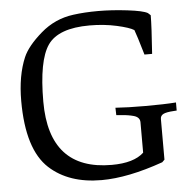

<svg xmlns="http://www.w3.org/2000/svg" viewBox="-54 -805 864 875"><g transform="rotate(-5 378.5 -367.5)"><path d="M42 -374Q42 -490 77 -572Q98 -621 163 -677.5Q228 -734 313 -745Q364 -752 426.5 -752Q489 -752 560 -743.5Q631 -735 652 -723L664 -712Q664 -662 655 -536H620Q593 -628 584 -651Q564 -664 506 -677Q448 -690 382 -690Q239 -690 190.5 -620Q142 -550 142 -362Q142 -48 428 -48Q529 -48 575 -91V-230Q575 -253 548 -261Q523 -268 493 -270L468 -272L467 -306Q521 -302 605.5 -302Q690 -302 744 -306V-269L730 -268Q696 -266 682.5 -259Q669 -252 669 -237V-51L658 -40Q497 17 376 17Q227 17 138 -64Q42 -152 42 -374Z"/></g></svg>

Font: Prociono
Style: Regular
Weight: 400
Designer: Barry Schwartz
Foundry: The Crud Factory
Version: Version 2.301